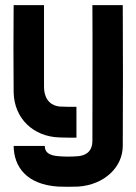

<svg xmlns="http://www.w3.org/2000/svg" viewBox="-20 -520 530 746"><path d="M277 15V-105C245 -105 235 -105 213 -106C185 -108 151 -126 151 -184V-500H33C32 -417 32 -245 33 -162C35 -58 111 11 211 14C241 15 256 15 277 15ZM33 47C34 128 83 197 206 205C224 206 266 206 284 205C386 198 457 129 457 47C458 -79 458 -374 457 -500H339C340 -377 339 -96 339 27C339 73 308 85 282 87C254 89 236 89 208 87C168 84 154 70 154 47Z"/></svg>

Font: Fervojo
Style: Bold
Weight: 700
Designer: kohakuno
Version: ver.1.0